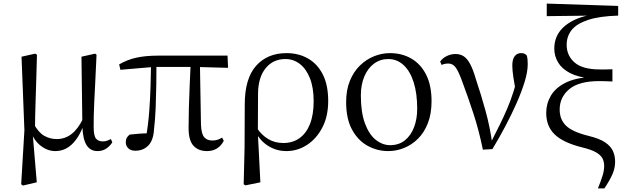

<svg xmlns="http://www.w3.org/2000/svg" viewBox="-20 -827 3491 1070"><path d="M98 200 116 -101 100 -511 176 -528 186 -522Q184 -440 182 -378.5Q180 -317 178.5 -269Q177 -221 176 -181Q175 -141 175 -102L162 -83L185 189L108 207ZM523 15Q483 15 462 -19Q441 -53 439 -125V-128L434 -511L510 -528L518 -522Q514 -436 511 -372.5Q508 -309 505.5 -263.5Q503 -218 502.5 -183.5Q502 -149 502 -119Q502 -70 515 -54.5Q528 -39 553 -39Q567 -39 577.5 -43Q588 -47 598 -52L606 -34Q594 -14 573 0.5Q552 15 523 15ZM288 15Q245 15 206.5 -15Q168 -45 151 -97H148L168 -137Q194 -89 226 -70.5Q258 -52 296 -52Q342 -52 378.5 -80Q415 -108 444 -168L457 -155H454Q430 -75 388 -30Q346 15 288 15Z M734 13Q709 13 695 -0.5Q681 -14 681 -34Q681 -49 686.5 -59Q692 -69 703 -77Q728 -80 756 -82Q784 -84 817 -84L793 -57Q806 -131 811.5 -204Q817 -277 819 -346.5Q821 -416 822 -482H852Q852 -420 851 -355Q850 -290 847.5 -226Q845 -162 838 -102Q834 -44 806 -15.5Q778 13 734 13ZM651 -438 644 -468Q688 -494 739.5 -505.5Q791 -517 862 -517H1248L1251 -449L1064 -454H838ZM1134 15Q1086 15 1058.5 -14.5Q1031 -44 1031 -114Q1031 -163 1032.5 -223Q1034 -283 1037 -349Q1040 -415 1043 -482H1094L1100 -132Q1102 -81 1118 -62.5Q1134 -44 1162 -44Q1181 -44 1193.5 -48.5Q1206 -53 1218 -60L1227 -42Q1213 -15 1189.5 0Q1166 15 1134 15Z M1338 200 1343 -6 1344 -245Q1344 -389 1407 -460Q1470 -531 1577 -531Q1644 -531 1696.5 -501Q1749 -471 1779 -412Q1809 -353 1809 -264Q1809 -179 1776.5 -116.5Q1744 -54 1691 -19.5Q1638 15 1576 15Q1520 15 1473.5 -14.5Q1427 -44 1401 -98H1398L1412 -113Q1438 -74 1475 -52Q1512 -30 1559 -30Q1611 -30 1649 -57Q1687 -84 1707.5 -136Q1728 -188 1728 -263Q1728 -339 1707 -391.5Q1686 -444 1650.5 -471Q1615 -498 1571 -498Q1502 -498 1460.5 -447Q1419 -396 1418 -306L1417 -94V-85L1431 189L1348 206Z M2144 15Q2083 15 2029.5 -14Q1976 -43 1942.5 -103.5Q1909 -164 1909 -258Q1909 -326 1930 -377Q1951 -428 1986 -462Q2021 -496 2064.5 -513.5Q2108 -531 2153 -531Q2220 -531 2272.5 -500.5Q2325 -470 2355 -410.5Q2385 -351 2385 -263Q2385 -193 2364.5 -140.5Q2344 -88 2309 -53.5Q2274 -19 2231 -2Q2188 15 2144 15ZM2154 -18Q2203 -18 2236.5 -45Q2270 -72 2287.5 -118Q2305 -164 2305 -221Q2305 -306 2285.5 -368Q2266 -430 2229.5 -464Q2193 -498 2144 -498Q2099 -498 2064.5 -472.5Q2030 -447 2010.5 -401Q1991 -355 1991 -295Q1991 -201 2014 -139Q2037 -77 2074.5 -47.5Q2112 -18 2154 -18Z M2671 7Q2649 -101 2618.5 -194Q2588 -287 2558 -367Q2536 -429 2519.5 -451Q2503 -473 2479 -473Q2457 -473 2441 -465L2433 -484Q2447 -504 2470.5 -515Q2494 -526 2518 -526Q2546 -526 2565.5 -512.5Q2585 -499 2601 -468.5Q2617 -438 2632 -386Q2659 -306 2685 -212.5Q2711 -119 2724 -22H2710L2716 -34Q2743 -87 2765.5 -132.5Q2788 -178 2807 -222.5Q2826 -267 2841.5 -316Q2857 -365 2871 -424L2858 -295Q2847 -356 2841 -396Q2835 -436 2835 -462Q2835 -496 2848 -513.5Q2861 -531 2884 -531Q2896 -531 2903.5 -527.5Q2911 -524 2916 -517Q2919 -505 2920 -494.5Q2921 -484 2921 -470Q2921 -427 2904 -371.5Q2887 -316 2859 -252.5Q2831 -189 2796 -123Q2761 -57 2724 4Z M3312 223Q3328 184 3337.5 154Q3347 124 3347 98Q3347 76 3338.5 57.5Q3330 39 3303.5 23Q3277 7 3223 -6Q3119 -32 3071.5 -77.5Q3024 -123 3024 -198Q3024 -249 3049.5 -293Q3075 -337 3130 -365Q3185 -393 3272 -398L3271 -390Q3200 -397 3155.5 -420.5Q3111 -444 3090 -479.5Q3069 -515 3069 -556Q3069 -633 3127.5 -682Q3186 -731 3287 -747L3278 -732V-740L3027 -737V-807L3425 -794V-740Q3321 -737 3257.5 -716Q3194 -695 3166 -660Q3138 -625 3138 -577Q3138 -517 3182.5 -478.5Q3227 -440 3323 -440Q3335 -440 3356 -440Q3377 -440 3393 -441V-373Q3372 -374 3352 -374.5Q3332 -375 3319 -375Q3207 -375 3153 -330.5Q3099 -286 3099 -216Q3099 -161 3134.5 -126.5Q3170 -92 3259 -70Q3321 -55 3352.5 -33.5Q3384 -12 3396 15Q3408 42 3408 74Q3408 111 3392.5 145.5Q3377 180 3348 223Z"/></svg>

Font: Noto Serif JP
Style: Regular
Weight: 400
Designer: Ryoko NISHIZUKA  (kana & ideographs); Frank Grießhammer (Latin, Greek & Cyrillic); Wenlong ZHANG  (bopomofo); Sandoll Co
Foundry: Adobe
Version: Version 2.003-H1;hotconv 1.1.1;makeotfexe 2.6.0